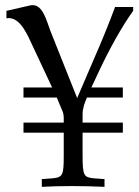

<svg xmlns="http://www.w3.org/2000/svg" viewBox="-20 -721 539 744"><path d="M496 -679V-694H426C402 -630 377 -568 349 -504L279 -341L175 -602C160 -642 146 -701 107 -701C104 -701 101 -701 97 -700L5 -679V-650C8 -650 10 -651 13 -651C61 -651 87 -584 107 -542L182 -382H71V-343H200L221 -293C226 -284 227 -270 227 -262V-246H71V-207H227V-120C227 -42 224 -34 183 -30L142 -27V3C176 1 217 0 260 0C300 0 340 1 385 3V-27L344 -30C305 -34 300 -39 300 -120V-207H456V-246H300V-278C300 -302 309 -325 317 -343H456V-382H334L366 -450C403 -529 452 -618 496 -679Z"/></svg>

Font: Asana Math
Style: Regular
Weight: 400
Version: Version 000.958